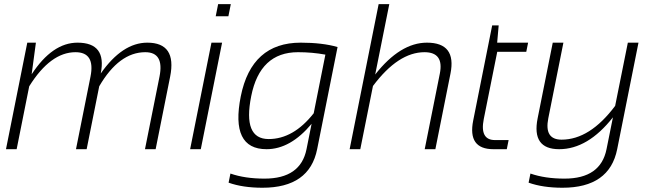

<svg xmlns="http://www.w3.org/2000/svg" viewBox="-20 -718 3138 924"><path d="M8.8 0 111.3 -512.7H152.8L132.3 -360.4Q231.9 -512.7 353 -512.7Q494.6 -512.7 464.8 -364.3Q568.8 -512.7 689 -512.7Q831.5 -512.7 798.8 -349.1L729 0H677.7L747.6 -349.1Q771 -466.8 679.2 -466.8Q553.2 -466.8 457.5 -302.7L397 0H345.7L415.5 -349.1Q439 -466.8 343.3 -466.8Q223.1 -466.8 120.6 -302.7L60.1 0Z M1090.8 -698.2 1079.1 -639.6H1018.1L1029.8 -698.2ZM1048.8 -512.7 946.3 0H895L997.6 -512.7Z M1545.9 -455.1Q1482.4 -466.8 1414.1 -466.8Q1231 -466.8 1189 -255.4Q1147.5 -48.8 1272.9 -48.8Q1392.1 -48.8 1489.7 -172.9ZM1506.3 0Q1469.2 185.5 1243.2 185.5Q1148.4 185.5 1080.1 161.1L1088.9 117.2Q1158.7 141.6 1252.9 141.6Q1426.8 141.6 1455.1 0L1479.5 -122.1Q1377.9 0 1262.7 0Q1087.9 0 1138.7 -254.4Q1190.4 -512.7 1427.2 -512.7Q1531.2 -512.7 1604.5 -491.7Z M1662.6 0 1802.2 -698.2H1853.5L1785.6 -359.4Q1906.2 -512.7 2034.7 -512.7Q2177.7 -512.7 2147.9 -363.8L2075.2 0H2023.9L2096.7 -363.8Q2117.2 -466.8 2022.9 -466.8Q1896.5 -466.8 1774.9 -304.2L1713.9 0Z M2348.6 -595.7H2379.9L2372.6 -512.7H2521.5L2512.7 -468.8H2373L2308.1 -145Q2288.1 -43.9 2362.3 -43.9H2427.7L2418.9 0H2354.5Q2229.5 0 2257.3 -138.2Z M2929.7 -153.3Q2809.1 0 2670.9 0Q2537.6 0 2567.4 -148.9L2640.1 -512.7H2691.4L2618.7 -148.9Q2598.1 -45.9 2682.6 -45.9Q2818.8 -45.9 2940.4 -208.5L3001.5 -512.7H3052.7L2950.2 0Q2913.1 185.5 2687 185.5Q2592.3 185.5 2523.9 161.1L2532.7 117.2Q2602.5 141.6 2696.8 141.6Q2870.6 141.6 2898.9 0Z"/></svg>

Font: Sansation Light
Style: Light Italic
Weight: 300
Designer: Bernd Montag
Version: Version 1.301